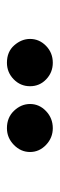

<svg xmlns="http://www.w3.org/2000/svg" viewBox="166 -882 169 540"><g transform="rotate(-90 250.0 -612.5)"><path d="M159 -548Q132 -548 112 -567Q92 -586 92 -612Q92 -638 112 -657.5Q132 -677 159 -677Q189 -677 208 -657Q227 -637 227 -612Q227 -586 207 -567Q187 -548 159 -548ZM343 -548Q316 -548 296.5 -566.5Q277 -585 277 -612Q277 -639 296.5 -658Q316 -677 343 -677Q374 -677 392 -656.5Q410 -636 410 -612Q410 -586 390.5 -567Q371 -548 343 -548Z"/></g></svg>

Font: Inconsolata
Style: Bold
Weight: 700
Monospace: yes
Designer: Raph Levien, Cyreal, Brenton Simpson
Foundry: Raph Levien, Cyreal, Google
Version: Version 3.100; ttfautohint (v1.8.4.7-5d5b)